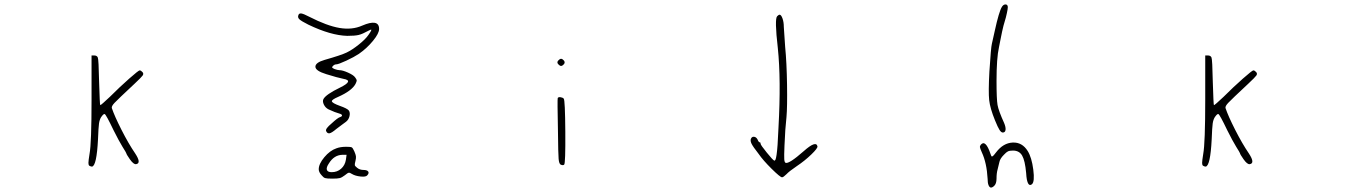

<svg xmlns="http://www.w3.org/2000/svg" viewBox="-20 -731 6040 862"><path d="M391 -285V-482H403Q415 -482 419 -473Q423 -465 425 -362Q428 -261 430 -259Q431 -258 443 -268.5Q455 -279 473 -296Q518 -341 560 -378Q602 -415 607 -415Q613 -415 620 -407Q626 -400 620.5 -392Q615 -384 584 -355Q508 -284 494 -269Q480 -254 482 -246Q494 -210 525.5 -148Q557 -86 587 -42Q616 2 591 6Q580 8 563 -16Q547 -39 547 -43Q547 -45 530 -72Q514 -98 490 -146Q456 -217 450 -219Q445 -221 434 -205Q427 -194 424.5 -176.5Q422 -159 420 -106Q414 14 393 17Q388 17 381 13Q377 10 377 0.5Q377 -9 382 -40Q391 -88 391 -285Z M1533 -14 1536 -36H1517Q1480 -35 1457 2Q1444 21 1447.5 31.5Q1451 42 1469 42Q1494 42 1511.5 26.5Q1529 11 1533 -14ZM1490 -65Q1508 -72 1534 -72Q1554 -72 1559 -69.5Q1564 -67 1571 -51Q1577 -37 1578 -29.5Q1579 -22 1576 -9Q1572 6 1573 10.5Q1574 15 1583 22Q1595 32 1612 32Q1628 32 1633 39Q1638 46 1629 56Q1623 64 1599 61.5Q1575 59 1560 50Q1551 44 1546 44.5Q1541 45 1528 56Q1515 66 1505.5 68.5Q1496 71 1472 71Q1447 71 1439.5 68.5Q1432 66 1424 56Q1411 42 1411 29Q1411 5 1436 -25Q1461 -55 1490 -65ZM1320 -664Q1323 -672 1333 -670.5Q1343 -669 1368 -656Q1448 -615 1504.5 -605.5Q1561 -596 1606 -616Q1643 -632 1662.5 -628.5Q1682 -625 1682 -601Q1682 -581 1654.5 -547.5Q1627 -514 1591 -489Q1570 -475 1534.5 -458.5Q1499 -442 1489 -442Q1481 -442 1474 -434Q1470 -430 1471.5 -427.5Q1473 -425 1482 -421Q1496 -416 1504 -416Q1518 -416 1542.5 -405Q1567 -394 1574 -384Q1581 -375 1581.5 -370.5Q1582 -366 1576 -354Q1559 -323 1498 -296Q1468 -283 1470 -276Q1472 -268 1505 -256Q1539 -244 1546 -235Q1553 -225 1549 -209Q1545 -193 1533 -184Q1532 -184 1516 -171.5Q1500 -159 1490 -152Q1469 -134 1459 -132.5Q1449 -131 1444 -143Q1440 -153 1469 -177Q1496 -202 1506 -205Q1516 -208 1515.5 -213Q1515 -218 1504 -221Q1485 -226 1455 -240Q1441 -247 1434 -261.5Q1427 -276 1432 -286Q1443 -307 1507 -338Q1570 -369 1522 -377Q1499 -382 1489 -385Q1486 -386 1479 -388Q1472 -390 1462 -393Q1452 -396 1445 -398Q1396 -413 1396 -431.5Q1396 -450 1437 -462Q1511 -483 1536 -495Q1561 -507 1591 -531Q1621 -555 1634 -574Q1651 -598 1646 -598Q1644 -598 1636 -594Q1607 -578 1590 -574Q1573 -570 1539 -570Q1465 -572 1365 -620Q1333 -636 1324 -644.5Q1315 -653 1320 -664Z M2484 -291Q2487 -296 2497 -294.5Q2507 -293 2511 -288Q2517 -281 2518 -139.5Q2519 2 2513 8Q2508 13 2497 8Q2490 4 2488 -17.5Q2486 -39 2485 -142Q2482 -285 2484 -291ZM2486 -459Q2493 -467 2499 -467Q2505 -467 2512 -459Q2518 -451 2512 -443Q2505 -435 2499 -435Q2493 -435 2486 -443Q2479 -451 2486 -459Z M3469 -658Q3476 -665 3480 -665Q3487 -665 3493 -648.5Q3499 -632 3499 -610Q3500 -590 3505 -521Q3512 -450 3513.5 -350.5Q3515 -251 3511 -206Q3505 -154 3502 -77Q3500 -30 3501 -16Q3502 -2 3507 0Q3522 6 3588 -52Q3644 -102 3650 -74Q3652 -66 3622.5 -37.5Q3593 -9 3557 15Q3523 38 3511 51Q3497 65 3491 65Q3483 65 3444.5 27Q3406 -11 3386 -40Q3361 -72 3354.5 -85Q3348 -98 3351 -107Q3355 -118 3365 -117Q3375 -116 3381 -105Q3386 -92 3391 -92Q3395 -92 3395 -85Q3395 -80 3422.5 -46Q3450 -12 3456 -10Q3459 -9 3461.5 -14Q3464 -19 3466.5 -36Q3469 -53 3471 -81Q3473 -109 3475 -157Q3487 -373 3472 -516Q3457 -646 3469 -658Z M4384 -82Q4405 -105 4427 -40Q4429 -36 4430 -32Q4433 -23 4444 -37Q4447 -41 4452 -47Q4484 -89 4526.5 -91Q4569 -93 4594 -53Q4612 -24 4619 30.5Q4626 85 4613 96Q4597 109 4590 74Q4588 63 4587 46Q4582 -10 4569 -32.5Q4556 -55 4528 -55Q4513 -55 4505.5 -51.5Q4498 -48 4487 -36Q4470 -19 4467 -4Q4465 4 4459 29Q4454 46 4454 71Q4454 94 4443 104Q4434 112 4428 111Q4422 110 4418 100Q4414 90 4414 72Q4410 0 4388 -47Q4380 -65 4379.5 -70.5Q4379 -76 4384 -82ZM4478 -700Q4484 -710 4492.5 -711Q4501 -712 4504 -704Q4507 -697 4496 -653Q4483 -610 4479 -589Q4478 -583 4472.5 -557Q4467 -531 4465 -519Q4454 -470 4454 -368Q4454 -286 4458.5 -260Q4463 -234 4488 -179Q4496 -160 4494.5 -148Q4493 -136 4482 -136Q4475 -136 4467.5 -147.5Q4460 -159 4447 -191Q4425 -245 4421 -281.5Q4417 -318 4422 -410Q4429 -519 4433 -534Q4436 -545 4446 -592Q4465 -679 4478 -700Z M5391 -285V-482H5403Q5415 -482 5419 -473Q5423 -465 5425 -362Q5428 -261 5430 -259Q5431 -258 5443 -268.5Q5455 -279 5473 -296Q5518 -341 5560 -378Q5602 -415 5607 -415Q5613 -415 5620 -407Q5626 -400 5620.5 -392Q5615 -384 5584 -355Q5508 -284 5494 -269Q5480 -254 5482 -246Q5494 -210 5525.5 -148Q5557 -86 5587 -42Q5616 2 5591 6Q5580 8 5563 -16Q5547 -39 5547 -43Q5547 -45 5530 -72Q5514 -98 5490 -146Q5456 -217 5450 -219Q5445 -221 5434 -205Q5427 -194 5424.5 -176.5Q5422 -159 5420 -106Q5414 14 5393 17Q5388 17 5381 13Q5377 10 5377 0.5Q5377 -9 5382 -40Q5391 -88 5391 -285Z"/></svg>

Font: sitelen luka ante tan jan Iwi
Style: Regular
Weight: 400
Designer: jan Iwi
Foundry: SP Font Maker - https://wasokeli.github.io/sp-font-maker
Version: Version 1.0